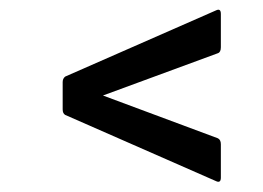

<svg xmlns="http://www.w3.org/2000/svg" viewBox="-20 -490 529 386"><path d="M414 -126 111 -259Q106 -262 106 -270V-325Q106 -332 111 -336L414 -469Q424 -474 424 -462V-395Q424 -385 418 -383L187 -298L418 -212Q424 -209 424 -200V-133Q424 -121 414 -126Z"/></svg>

Font: Sofia Sans Condensed Medium
Style: Italic
Weight: 500
Italic angle: -9°
Designer: Botio Nikoltchev, Ani Petrova
Foundry: lettersoup
Version: Version 4.101; ttfautohint (v1.8.4.7-5d5b)